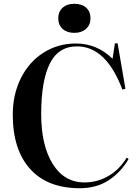

<svg xmlns="http://www.w3.org/2000/svg" viewBox="-20 -972 732 1006"><path d="M369.1 -799.8Q331.1 -799.8 308.1 -820.6Q285.2 -841.3 285.2 -876Q285.2 -910.2 307.9 -931.2Q330.6 -952.1 369.1 -952.1Q409.2 -952.1 431.6 -931.6Q454.1 -911.1 454.1 -876Q454.1 -841.8 430.9 -820.8Q407.7 -799.8 369.1 -799.8ZM397.9 14.2Q229 14.2 137.9 -86.7Q46.9 -187.5 46.9 -371.1Q46.9 -476.6 89.1 -561.8Q131.3 -647 207.3 -695.6Q283.2 -744.1 377.9 -744.1Q487.8 -744.1 569.8 -664.1L582 -745.1H596.2L637.2 -506.8L621.1 -502.9Q535.6 -729 383.8 -729Q285.2 -729 240.5 -637.9Q195.8 -546.9 195.8 -374Q195.8 -210.4 256.1 -113.3Q316.4 -16.1 422.9 -16.1Q489.3 -16.1 547.1 -49.3Q605 -82.5 644 -146L653.8 -139.2Q614.3 -70.3 550.3 -28.1Q486.3 14.2 397.9 14.2Z"/></svg>

Font: Display Semibold
Style: Regular
Weight: 600
Designer: Latin by Veronika Burian and Jose Scaglione. Greek by Irene Vlachou. Cyrillic by Vera Evstafieva.
Foundry: TypeTogether
Version: Version 3.002